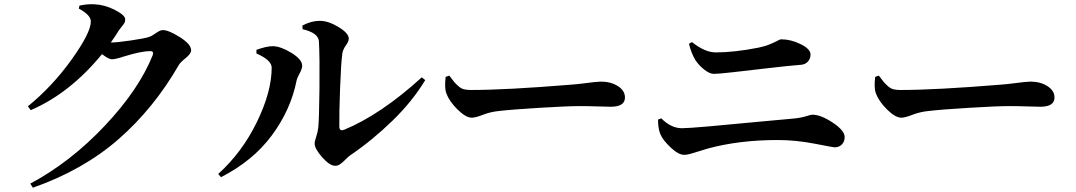

<svg xmlns="http://www.w3.org/2000/svg" viewBox="-20 -813 5010 894"><path d="M496 -615Q523 -615 588.5 -624.5Q654 -634 674 -641Q685 -644 705.5 -658.5Q726 -673 738 -673Q765 -673 817.5 -640Q870 -607 870 -579Q870 -563 845 -543Q820 -523 813 -511Q696 -308 531.5 -164.5Q367 -21 133 61L121 42Q308 -58 467.5 -227Q627 -396 691 -556Q698 -575 679 -575Q638 -575 557 -550Q518 -537 501 -537Q486 -537 455 -561Q306 -379 123 -300L110 -318Q225 -412 314 -536.5Q403 -661 403 -713Q403 -743 347 -773L350 -787Q388 -795 420 -793Q468 -791 515.5 -766.5Q563 -742 563 -723Q563 -713 559.5 -706.5Q556 -700 547.5 -690Q539 -680 533 -671Q526 -658 496 -615Z M1389 -677 1388 -694Q1429 -716 1469 -716Q1509 -716 1556.5 -687Q1604 -658 1604 -633Q1604 -620 1590.5 -601.5Q1577 -583 1574 -564Q1568 -523 1563.5 -402.5Q1559 -282 1560 -224Q1560 -200 1583 -209Q1754 -280 1944 -453L1960 -440Q1901 -342 1807.5 -251Q1714 -160 1611 -90Q1603 -85 1590 -71.5Q1577 -58 1565 -49.5Q1553 -41 1541 -41Q1515 -41 1480 -81Q1445 -121 1445 -144Q1445 -155 1452.5 -177Q1460 -199 1462 -220Q1466 -260 1467.5 -402.5Q1469 -545 1465 -621Q1462 -660 1389 -677ZM1245 -498Q1245 -533 1174 -564V-581Q1221 -598 1251 -598Q1288 -597 1337.5 -566.5Q1387 -536 1387 -507Q1387 -493 1375 -471Q1363 -449 1361 -438Q1334 -302 1246 -183Q1158 -64 1009 12L996 -3Q1107 -103 1176 -244.5Q1245 -386 1245 -498Z M2055 -455 2072 -461Q2089 -439 2094 -432.5Q2099 -426 2112.5 -413.5Q2126 -401 2139.5 -397.5Q2153 -394 2172 -394Q2337 -394 2642 -419Q2669 -421 2699.5 -425Q2730 -429 2749 -431Q2768 -433 2778 -433Q2824 -433 2857 -412Q2890 -391 2890 -359Q2890 -316 2824 -316Q2808 -316 2763 -317.5Q2718 -319 2679 -319Q2623 -319 2492 -311Q2361 -303 2302 -296Q2263 -292 2228.5 -278.5Q2194 -265 2177 -265Q2149 -265 2110.5 -303Q2072 -341 2058 -379Q2049 -403 2055 -455Z M3754 -559Q3754 -540 3741.5 -526Q3729 -512 3706 -511Q3654 -507 3560 -496Q3466 -485 3395 -477Q3324 -469 3304 -469Q3284 -469 3259 -489Q3234 -509 3218 -533Q3198 -567 3188 -609L3202 -617Q3262 -569 3313 -569Q3399 -569 3511 -591Q3541 -597 3565 -607Q3589 -617 3600.5 -623.5Q3612 -630 3617 -630Q3662 -630 3708 -607.5Q3754 -585 3754 -559ZM3055 -188Q3044 -213 3044 -256L3059 -262Q3105 -216 3155 -216Q3183 -216 3280 -224.5Q3377 -233 3500.5 -245Q3624 -257 3675 -261Q3708 -264 3732 -271.5Q3756 -279 3762 -279Q3802 -279 3857.5 -242Q3913 -205 3913 -175Q3913 -154 3900 -140.5Q3887 -127 3866 -127Q3860 -127 3773 -144Q3686 -161 3600 -161Q3424 -161 3278 -122Q3261 -117 3235.5 -109Q3210 -101 3194 -96.5Q3178 -92 3166 -92Q3139 -92 3102.5 -126.5Q3066 -161 3055 -188Z M4055 -455 4072 -461Q4089 -439 4094 -432.5Q4099 -426 4112.5 -413.5Q4126 -401 4139.5 -397.5Q4153 -394 4172 -394Q4337 -394 4642 -419Q4669 -421 4699.5 -425Q4730 -429 4749 -431Q4768 -433 4778 -433Q4824 -433 4857 -412Q4890 -391 4890 -359Q4890 -316 4824 -316Q4808 -316 4763 -317.5Q4718 -319 4679 -319Q4623 -319 4492 -311Q4361 -303 4302 -296Q4263 -292 4228.5 -278.5Q4194 -265 4177 -265Q4149 -265 4110.5 -303Q4072 -341 4058 -379Q4049 -403 4055 -455Z"/></svg>

Font: Swei Spring CJKtc
Style: Bold
Weight: 700
Version: Version 1.021